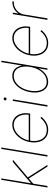

<svg xmlns="http://www.w3.org/2000/svg" viewBox="1104 -1872 779 3027"><g transform="rotate(-90 1493.5 -358.5)"><path d="M105.5 -219.7 112.3 -262.7H121.1L454.1 -545.9H490.2L200.2 -300.8L197.3 -297.9ZM50.8 0 171.9 -727.5H194.3L74.2 0ZM380.9 0 188.5 -300.8 207 -315.4 407.2 0Z M681.6 -727.5 561.5 0H538.1L659.2 -727.5Z M958.5 11.7Q886.7 11.7 839.1 -25.9Q791.5 -63.5 772.5 -127.9Q753.4 -192.4 766.6 -272.9Q779.8 -353 819.8 -416.5Q859.9 -480 917 -516.8Q974.1 -553.7 1038.1 -553.7Q1086.4 -553.7 1123.8 -533.4Q1161.1 -513.2 1185.5 -476.6Q1210 -439.9 1218.8 -390.9Q1227.5 -341.8 1217.8 -284.2L1215.8 -272.5H778.3L781.7 -294.9H1207.5L1195.8 -286.1Q1207.5 -354.5 1190.7 -410.2Q1173.8 -465.8 1134.5 -498.5Q1095.2 -531.2 1037.6 -531.2Q981 -531.2 928.7 -497.6Q876.5 -463.9 839.1 -406.2Q801.8 -348.6 789.6 -276.4L789.1 -273.4Q777.3 -201.7 792.5 -142.1Q807.6 -82.5 849.4 -46.6Q891.1 -10.7 959 -10.7Q1010.3 -10.7 1047.6 -28.8Q1085 -46.9 1109.9 -70.3Q1134.8 -93.8 1147.5 -109.9L1164.6 -96.2Q1148.9 -75.7 1120.6 -50.3Q1092.3 -24.9 1051.8 -6.6Q1011.2 11.7 958.5 11.7Z M1325.7 0 1416.5 -545.9H1439.9L1349.1 0ZM1446.8 -644.5Q1436 -645 1429.7 -652.6Q1423.3 -660.2 1425.3 -670.9Q1426.3 -677.7 1433.6 -684.1Q1440.9 -690.4 1448.7 -690.4Q1460 -690.4 1466.3 -683.1Q1472.7 -675.8 1470.2 -665Q1469.2 -657.2 1462.2 -651.1Q1455.1 -645 1446.8 -644.5Z M1718.3 11.7Q1653.3 11.2 1612.3 -25.6Q1571.3 -62.5 1556.2 -126.7Q1541 -190.9 1554.2 -271.5Q1567.9 -351.6 1604.2 -415.5Q1640.6 -479.5 1694.1 -516.8Q1747.6 -554.2 1811 -553.7Q1854.5 -554.2 1888.2 -536.1Q1921.9 -518.1 1943.4 -484.9Q1964.8 -451.7 1971.2 -406.2H1974.1L2027.8 -727.5H2050.3L1929.2 0H1906.7L1929.2 -136.7H1927.2Q1904.8 -91.8 1872.3 -58.3Q1839.8 -24.9 1800.8 -6.8Q1761.7 11.2 1718.3 11.7ZM1718.3 -11.7Q1776.4 -11.7 1824.7 -45.7Q1873 -79.6 1906.5 -138.7Q1939.9 -197.8 1951.7 -271.5Q1964.4 -345.2 1952.1 -404.1Q1939.9 -462.9 1904.3 -497.1Q1868.7 -531.2 1811 -531.2Q1753.4 -531.2 1704.8 -497.1Q1656.2 -462.9 1622.8 -404.1Q1589.4 -345.2 1576.7 -271.5Q1564.9 -197.8 1576.9 -138.7Q1588.9 -79.6 1624.5 -45.7Q1660.2 -11.7 1718.3 -11.7Z M2326.7 11.7Q2254.9 11.7 2207.3 -25.9Q2159.7 -63.5 2140.6 -127.9Q2121.6 -192.4 2134.8 -272.9Q2147.9 -353 2188 -416.5Q2228 -480 2285.2 -516.8Q2342.3 -553.7 2406.2 -553.7Q2454.6 -553.7 2491.9 -533.4Q2529.3 -513.2 2553.7 -476.6Q2578.1 -439.9 2586.9 -390.9Q2595.7 -341.8 2585.9 -284.2L2584 -272.5H2146.5L2149.9 -294.9H2575.7L2564 -286.1Q2575.7 -354.5 2558.8 -410.2Q2542 -465.8 2502.7 -498.5Q2463.4 -531.2 2405.8 -531.2Q2349.1 -531.2 2296.9 -497.6Q2244.6 -463.9 2207.3 -406.2Q2169.9 -348.6 2157.7 -276.4L2157.2 -273.4Q2145.5 -201.7 2160.6 -142.1Q2175.8 -82.5 2217.5 -46.6Q2259.3 -10.7 2327.1 -10.7Q2378.4 -10.7 2415.8 -28.8Q2453.1 -46.9 2478 -70.3Q2502.9 -93.8 2515.6 -109.9L2532.7 -96.2Q2517.1 -75.7 2488.8 -50.3Q2460.4 -24.9 2419.9 -6.6Q2379.4 11.7 2326.7 11.7Z M2693.8 0 2784.7 -545.9H2808.1L2793.5 -459H2796.4Q2822.3 -501.5 2870.6 -527.1Q2918.9 -552.7 2975.1 -552.7Q2979.5 -552.7 2981 -552.7Q2982.4 -552.7 2986.8 -552.7L2982.9 -530.3Q2978.5 -529.8 2977.1 -529.8Q2975.6 -529.8 2971.2 -530.3Q2922.9 -530.3 2881.8 -509Q2840.8 -487.8 2813.2 -450.9Q2785.6 -414.1 2777.8 -366.2L2717.3 0Z"/></g></svg>

Font: Inter Tight Thin
Style: Italic
Weight: 250
Italic angle: -9.39999°
Designer: Rasmus Andersson
Foundry: rsms
Version: Version 3.004